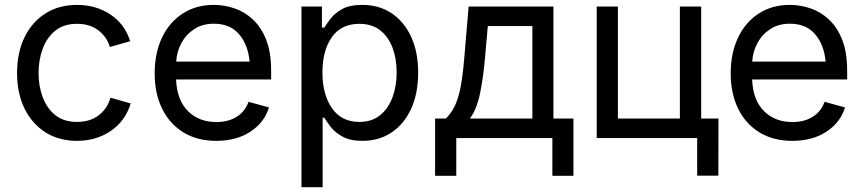

<svg xmlns="http://www.w3.org/2000/svg" viewBox="-20 -573 3585 797"><path d="M299.3 11.7Q225.1 11.7 169.2 -23.4Q113.3 -58.6 82 -122.1Q50.8 -185.5 50.8 -269.5Q50.8 -355 82 -418.7Q113.3 -482.4 169.2 -517.6Q225.1 -552.7 299.3 -552.7Q378.4 -552.7 438.2 -512.9Q498 -473.1 520.5 -401.9L436 -377.9Q423.8 -419.9 388.4 -447Q353 -474.1 299.3 -474.1Q244.6 -474.1 209.5 -445.6Q174.3 -417 157.2 -370.6Q140.1 -324.2 140.1 -269.5Q140.1 -215.8 157.2 -169.7Q174.3 -123.5 209.5 -95.2Q244.6 -66.9 299.3 -66.9Q354.5 -66.9 390.4 -95Q426.3 -123 438.5 -167.5L522.5 -143.6Q500.5 -70.8 439.9 -29.5Q379.4 11.7 299.3 11.7Z M877.9 11.7Q798.8 11.7 741.5 -23.4Q684.1 -58.6 653.1 -121.6Q622.1 -184.6 622.1 -268.6Q622.1 -352.5 652.3 -416.5Q682.6 -480.5 738 -516.6Q793.5 -552.7 867.7 -552.7Q911.1 -552.7 953.4 -538.3Q995.6 -523.9 1030 -491.9Q1064.5 -460 1085 -407.7Q1105.5 -355.5 1105.5 -279.8V-243.2H710.9Q714.4 -157.7 760 -112.1Q805.7 -66.4 878.4 -66.4Q926.8 -66.4 961.7 -87.6Q996.6 -108.9 1011.7 -150.4L1096.7 -127Q1077.6 -64.9 1019.8 -26.6Q961.9 11.7 877.9 11.7ZM711.4 -317.4H1016.1Q1009.8 -387.2 972.4 -430.9Q935.1 -474.6 867.7 -474.6Q820.8 -474.6 786.9 -452.6Q752.9 -430.7 733.4 -395Q713.9 -359.4 711.4 -317.4Z M1231.4 204.1V-545.9H1316.4V-458.5H1326.2Q1335.4 -473.1 1352.1 -495.4Q1368.7 -517.6 1399.9 -535.2Q1431.2 -552.7 1484.4 -552.7Q1552.7 -552.7 1604.7 -518.6Q1656.7 -484.4 1686.3 -421.1Q1715.8 -357.9 1715.8 -271.5Q1715.8 -184.6 1686.5 -121.1Q1657.2 -57.6 1605.2 -22.9Q1553.2 11.7 1484.9 11.7Q1433.1 11.7 1401.4 -6.1Q1369.6 -23.9 1352.5 -46.6Q1335.4 -69.3 1326.2 -84.5H1319.3V204.1ZM1471.7 -66.9Q1522.9 -66.9 1557.4 -94.5Q1591.8 -122.1 1609.1 -168.7Q1626.5 -215.3 1626.5 -272.5Q1626.5 -329.1 1609.4 -374.8Q1592.3 -420.4 1557.9 -447.3Q1523.4 -474.1 1471.7 -474.1Q1396.5 -474.1 1357.4 -418.5Q1318.4 -362.8 1318.4 -272.5Q1318.4 -181.2 1357.9 -124Q1397.5 -66.9 1471.7 -66.9Z M1786.1 156.7V-81.1H1831.1Q1853.5 -103.5 1867.9 -133.1Q1882.3 -162.6 1891.6 -209.7Q1900.9 -256.8 1907.2 -332L1925.3 -545.9H2277.3V-81.1H2360.4V156.7H2272.9V0H1874V156.7ZM1930.7 -81.1H2189.9V-464.8H2004.9L1993.2 -332Q1985.4 -245.1 1971.9 -181.9Q1958.5 -118.7 1930.7 -81.1Z M2457 0V-545.9H2544.9V-81.1H2802.2V-545.9H2890.6V0ZM2874 156.2V0H2837.4V-81.1H2962.4L2961.9 156.2Z M3269 11.7Q3189.9 11.7 3132.6 -23.4Q3075.2 -58.6 3044.2 -121.6Q3013.2 -184.6 3013.2 -268.6Q3013.2 -352.5 3043.5 -416.5Q3073.7 -480.5 3129.2 -516.6Q3184.6 -552.7 3258.8 -552.7Q3302.2 -552.7 3344.5 -538.3Q3386.7 -523.9 3421.1 -491.9Q3455.6 -460 3476.1 -407.7Q3496.6 -355.5 3496.6 -279.8V-243.2H3102.1Q3105.5 -157.7 3151.1 -112.1Q3196.8 -66.4 3269.5 -66.4Q3317.9 -66.4 3352.8 -87.6Q3387.7 -108.9 3402.8 -150.4L3487.8 -127Q3468.8 -64.9 3410.9 -26.6Q3353 11.7 3269 11.7ZM3102.5 -317.4H3407.2Q3400.9 -387.2 3363.5 -430.9Q3326.2 -474.6 3258.8 -474.6Q3211.9 -474.6 3178 -452.6Q3144 -430.7 3124.5 -395Q3105 -359.4 3102.5 -317.4Z"/></svg>

Font: Inter
Style: Regular
Weight: 400
Designer: Rasmus Andersson
Foundry: rsms
Version: Version 4.001;git-9221beed3